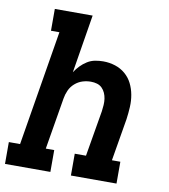

<svg xmlns="http://www.w3.org/2000/svg" viewBox="-86 -805 769 875"><g transform="rotate(10 298.0 -367.5)"><path d="M-4 0V-101H48L136 -634H97V-735H272L228 -465Q238 -481 252 -495.5Q266 -510 283 -520.5Q300 -531 319 -534.5Q338 -538 356 -538Q385 -538 411.5 -529.5Q438 -521 458.5 -503.5Q479 -486 491 -462Q503 -438 508 -410.5Q513 -383 511.5 -354.5Q510 -326 506 -297L473 -101H512V0H301V-101H353L389 -313Q391 -328 392 -342.5Q393 -357 391 -371Q389 -385 383.5 -397.5Q378 -410 368.5 -419.5Q359 -429 345.5 -433Q332 -437 317 -437Q297 -437 278 -431Q259 -425 243 -411Q227 -397 218.5 -378Q210 -359 207 -340L167 -101H206V0Z"/></g></svg>

Font: Iosevka Curly Slab ExObl
Style: Bold
Weight: 700
Width: 7
Italic angle: -9°
Monospace: yes
Designer: Belleve Invis
Foundry: Belleve Invis
Version: Version 11.0.0; ttfautohint (v1.8.3)